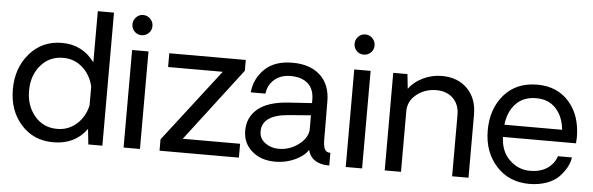

<svg xmlns="http://www.w3.org/2000/svg" viewBox="-48 -912 3332 1078"><g transform="rotate(5 1617.5 -373.0)"><path d="M555.2 -750V0H476.1L466.8 -86.9Q400.9 4.9 278.8 4.9Q167 4.9 96.9 -73.5Q26.9 -151.9 26.9 -272Q26.9 -392.1 97.4 -473.6Q168 -555.2 279.8 -555.2Q395 -555.2 463.9 -461.9V-750ZM293.9 -71.8Q356.9 -71.8 403.1 -112.8Q449.2 -153.8 463.9 -219.2V-325.2Q448.7 -390.1 402.8 -431.2Q356.9 -472.2 293.9 -472.2Q215.8 -472.2 167 -415Q118.2 -357.9 118.2 -272Q118.2 -187 167 -129.4Q215.8 -71.8 293.9 -71.8Z M719.7 -637.2Q696.8 -637.2 680.4 -653.6Q664.1 -669.9 664.1 -693.8Q664.1 -716.8 680.4 -733.9Q696.8 -751 719.7 -751Q743.7 -751 760.3 -733.9Q776.9 -716.8 776.9 -693.8Q776.9 -669.9 760.3 -653.6Q743.7 -637.2 719.7 -637.2ZM674.8 -549.8H767.1V0H674.8Z M877.4 -64 1192.4 -472.2H884.3V-549.8H1315.4V-488.8L1001.5 -78.1H1324.7V0H877.4Z M1528.8 4.9Q1448.7 4.9 1397.7 -39.6Q1346.7 -84 1346.7 -154.8Q1346.7 -230 1402.8 -277.1Q1459 -324.2 1572.8 -332L1707 -340.8V-358.9Q1707 -419.9 1671.9 -450.9Q1636.7 -481.9 1574.7 -481.9Q1519.5 -481.9 1483.6 -451.4Q1447.8 -420.9 1441.9 -371.1H1358.9Q1366.7 -449.2 1422.4 -503.2Q1478 -557.1 1579.1 -557.1Q1678.2 -557.1 1735.1 -504.6Q1792 -452.1 1792 -356.9Q1792 -316.9 1792.5 -268.1Q1793 -219.2 1793 -185.1Q1793 -150.9 1793 -147Q1793 -105 1802.5 -87.9Q1812 -70.8 1834 -71.8V0Q1822.8 0 1802.7 -2Q1728.5 -14.2 1713.9 -78.1Q1691.9 -43 1640.4 -19Q1588.9 4.9 1528.8 4.9ZM1542 -68.8Q1603 -68.8 1652.3 -105Q1701.7 -141.1 1707 -188V-272L1581.1 -262.2Q1433.1 -250 1433.1 -157.2Q1433.1 -117.2 1466.1 -93Q1499 -68.8 1542 -68.8Z M1971.7 -637.2Q1948.7 -637.2 1932.4 -653.6Q1916 -669.9 1916 -693.8Q1916 -716.8 1932.4 -733.9Q1948.7 -751 1971.7 -751Q1995.6 -751 2012.2 -733.9Q2028.8 -716.8 2028.8 -693.8Q2028.8 -669.9 2012.2 -653.6Q1995.6 -637.2 1971.7 -637.2ZM1926.8 -549.8H2019V0H1926.8Z M2420.4 -556.2Q2510.3 -556.2 2564.5 -501.5Q2618.7 -446.8 2618.7 -355V0H2526.4V-346.2Q2526.4 -404.3 2491 -439.2Q2455.6 -474.1 2396.5 -474.1Q2332.5 -474.1 2285.4 -436.5Q2238.3 -398.9 2238.3 -341.8V0H2146.5V-549.8H2226.6L2235.4 -467.8Q2264.2 -507.8 2314.7 -532Q2365.2 -556.2 2420.4 -556.2Z M3205.1 -277.8Q3205.1 -269 3203.1 -245.1H2791.5Q2794.4 -163.1 2843.3 -116.5Q2892.1 -69.8 2955.1 -68.8Q3015.1 -67.9 3054.7 -94Q3094.2 -120.1 3108.4 -164.1H3187.5Q3183.6 -136.2 3168.9 -108.6Q3154.3 -81.1 3128.4 -54Q3102.5 -26.9 3058.3 -11Q3014.2 4.9 2959.5 4.9Q2844.2 3.9 2773.7 -75.4Q2703.1 -154.8 2703.1 -273.9Q2703.1 -396 2771.7 -475.1Q2840.3 -554.2 2958.5 -554.2Q3071.3 -554.2 3138.2 -478Q3205.1 -401.9 3205.1 -277.8ZM2958.5 -478Q2887.7 -478 2845 -433.6Q2802.2 -389.2 2793.5 -314H3119.1Q3111.3 -389.2 3069.8 -433.6Q3028.3 -478 2958.5 -478Z"/></g></svg>

Font: ø
Style: ø
Weight: 400
Designer: Samuel Oakes
Foundry: Samuel Oakes
Version: Version 1.000;PS 001.000;hotconv 1.0.88;makeotf.lib2.5.64775